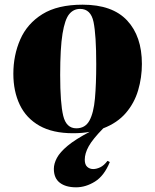

<svg xmlns="http://www.w3.org/2000/svg" viewBox="-20 -555 663 820"><path d="M305 245Q261 245 235.5 225.5Q210 206 210 166Q210 144 223 119.5Q236 95 269 67.5Q302 40 363 8Q332 14 292 14Q205 14 148.5 -18Q92 -50 64.5 -107.5Q37 -165 37 -240Q37 -319 66.5 -386.5Q96 -454 161 -494.5Q226 -535 333 -535Q460 -535 523 -467.5Q586 -400 586 -282Q586 -224 570 -169.5Q554 -115 517.5 -72.5Q481 -30 421 -7Q376 39 359 69.5Q342 100 342 127Q342 148 352.5 157.5Q363 167 378 167Q392 167 408 159.5Q424 152 439 132L449 137Q425 196 385.5 220.5Q346 245 305 245ZM306 -7Q344 -7 362 -40Q380 -73 385.5 -134.5Q391 -196 391 -281Q391 -405 379.5 -461Q368 -517 322 -517Q294 -517 275.5 -494.5Q257 -472 247 -411Q237 -350 237 -235Q237 -114 250 -60.5Q263 -7 306 -7Z"/></svg>

Font: Literata 72pt ExtraBold
Style: Italic
Weight: 800
Italic angle: -2°
Designer: Latin by Veronika Burian and Jose Scaglione. Greek by Irene Vlachou. Cyrillic by Vera Evstafieva
Foundry: TypeTogether
Version: Version 3.002